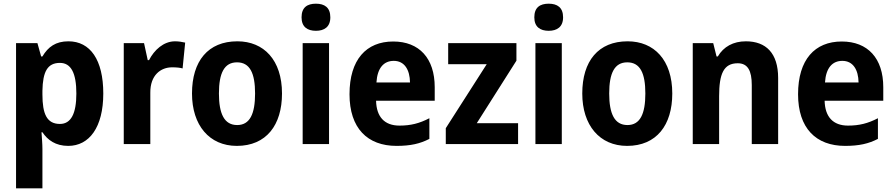

<svg xmlns="http://www.w3.org/2000/svg" viewBox="-20 -781 4850 1041"><path d="M351 -557C282 -557 241 -527 210 -475H203L183 -547H67V240H210V27C210 -1 207 -33 205 -64H210C238 -22 281 10 350 10C464 10 540 -91 540 -274C540 -457 469 -557 351 -557ZM305 -440C365 -440 394 -385 394 -274C394 -165 365 -109 305 -109C234 -109 210 -163 210 -269V-289C212 -392 237 -440 305 -440Z M929 -557C867 -557 816 -510 788 -455H781L761 -547H651V0H795V-278C794 -374 852 -416 913 -416C938 -416 956 -414 970 -410L984 -550C968 -554 947 -557 929 -557Z M1509 -274C1509 -456 1410 -557 1267 -557C1108 -557 1021 -450 1021 -274C1021 -102 1115 10 1264 10C1424 10 1509 -103 1509 -274ZM1167 -274C1167 -385 1196 -443 1265 -443C1335 -443 1363 -384 1363 -274C1363 -164 1335 -103 1266 -103C1196 -103 1167 -164 1167 -274Z M1693 -761C1646 -761 1615 -741 1615 -687C1615 -635 1647 -614 1693 -614C1738 -614 1771 -635 1771 -687C1771 -741 1739 -761 1693 -761ZM1764 -547H1621V0H1764Z M2112 -556C1966 -556 1875 -458 1875 -270C1875 -86 1972 10 2130 10C2206 10 2258 -2 2308 -28V-140C2254 -112 2207 -100 2146 -100C2064 -100 2021 -148 2019 -235H2337V-308C2337 -465 2253 -556 2112 -556ZM2115 -451C2173 -451 2202 -403 2203 -334H2021C2026 -413 2061 -451 2115 -451Z M2789 0V-113H2565L2780 -452V-547H2410V-433H2619L2397 -86V0Z M2955 -761C2908 -761 2877 -741 2877 -687C2877 -635 2909 -614 2955 -614C3000 -614 3033 -635 3033 -687C3033 -741 3001 -761 2955 -761ZM3026 -547H2883V0H3026Z M3625 -274C3625 -456 3526 -557 3383 -557C3224 -557 3137 -450 3137 -274C3137 -102 3231 10 3380 10C3540 10 3625 -103 3625 -274ZM3283 -274C3283 -385 3312 -443 3381 -443C3451 -443 3479 -384 3479 -274C3479 -164 3451 -103 3382 -103C3312 -103 3283 -164 3283 -274Z M4024 -557C3956 -557 3903 -528 3872 -475H3865L3847 -547H3736V0H3879V-259C3879 -380 3903 -438 3980 -438C4034 -438 4056 -398 4056 -320V0H4199V-358C4199 -493 4133 -557 4024 -557Z M4544 -556C4398 -556 4307 -458 4307 -270C4307 -86 4404 10 4562 10C4638 10 4690 -2 4740 -28V-140C4686 -112 4639 -100 4578 -100C4496 -100 4453 -148 4451 -235H4769V-308C4769 -465 4685 -556 4544 -556ZM4547 -451C4605 -451 4634 -403 4635 -334H4453C4458 -413 4493 -451 4547 -451Z"/></svg>

Font: Noto Sans Devanagari SemiCondensed
Style: Bold
Weight: 700
Width: 4
Designer: Jelle Bosma - Monotype Design Team
Foundry: Monotype Imaging Inc.
Version: Version 2.004